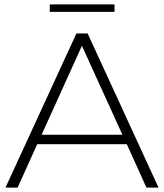

<svg xmlns="http://www.w3.org/2000/svg" viewBox="-20 -852 745 872"><path d="M169 -240H536L352 -644ZM556 -197H149L60 0H5L327 -700H378L700 0H645ZM206 -798V-832H500V-798Z"/></svg>

Font: Montserrat Z Light
Style: Regular
Weight: 300
Designer: Julieta Ulanovsky
Foundry: Julieta Ulanovsky
Version: Version 8.000